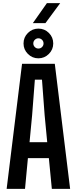

<svg xmlns="http://www.w3.org/2000/svg" viewBox="-20 -1208 491 1228"><path d="M22.5 0 121 -800H330.5L428.5 0H311.5L292.5 -196.5H158.5L140 0ZM169 -298.5H282L265.5 -471.5L248.5 -698.5H203L185.5 -471.5ZM225.5 -835Q186.5 -835 158.5 -863Q130.5 -891 130.5 -930Q130.5 -969.5 158.5 -997.2Q186.5 -1025 225.5 -1025Q265 -1025 292.8 -997.2Q320.5 -969.5 320.5 -930Q320.5 -891 292.5 -863Q264.5 -835 225.5 -835ZM225.5 -897.5Q239.5 -897.5 249 -907.2Q258.5 -917 258.5 -930Q258.5 -944 248.8 -953.5Q239 -963 225.5 -963Q212.5 -963 202.8 -953.5Q193 -944 193 -930Q193 -917 202.5 -907.2Q212 -897.5 225.5 -897.5ZM190 -1060 280 -1188H365L270.5 -1060Z"/></svg>

Font: Big Shoulders Text Thin
Style: Bold
Weight: 700
Version: Version 2.002